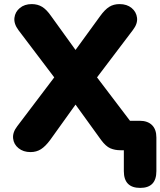

<svg xmlns="http://www.w3.org/2000/svg" viewBox="-20 -734 784 938"><path d="M665 184Q585 184 585 102V0H569Q541 0 519 -9.5Q497 -19 474 -50L349 -223L225 -50Q202 -19 180 -5Q158 9 129 9Q94 9 70.5 -10Q47 -29 44 -58Q41 -87 64 -117L245 -356L70 -587Q47 -618 50.5 -647Q54 -676 77 -695Q100 -714 135 -714Q164 -714 186 -700.5Q208 -687 230 -655L349 -490L469 -655Q492 -687 513.5 -700.5Q535 -714 564 -714Q600 -714 623 -695Q646 -676 649.5 -647Q653 -618 629 -587L454 -356L615 -144H662Q701 -144 722.5 -123Q744 -102 744 -62V102Q744 184 665 184Z"/></svg>

Font: Chiron GoRound TC H
Style: Regular
Weight: 900
Designer: Ryoko NISHIZUKA 西塚涼子 (kana, bopomofo & ideographs); Paul D. Hunt (Latin, Greek & Cyrillic); Sandoll Communications 산돌커뮤니
Foundry: Adobe
Version: Version 1.000;hotconv 1.1.1;makeotfexe 2.6.0